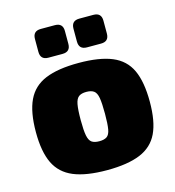

<svg xmlns="http://www.w3.org/2000/svg" viewBox="-108 -807 828 910"><g transform="rotate(-15 305.5 -352.0)"><path d="M306 -514Q408 -514 469.5 -488.5Q531 -463 558 -405Q585 -347 585 -249Q585 -153 558 -96Q531 -39 469.5 -13.5Q408 12 306 12Q204 12 142.5 -13.5Q81 -39 53.5 -96Q26 -153 26 -249Q26 -347 53.5 -405Q81 -463 142.5 -488.5Q204 -514 306 -514ZM306 -372Q282 -372 269 -362.5Q256 -353 251 -327Q246 -301 246 -249Q246 -199 251 -173.5Q256 -148 269 -139Q282 -130 306 -130Q330 -130 343 -139Q356 -148 360.5 -173.5Q365 -199 365 -249Q365 -301 360.5 -327Q356 -353 343 -362.5Q330 -372 306 -372ZM433 -716Q472 -716 472 -677V-614Q472 -575 433 -575H364Q325 -575 325 -614V-677Q325 -716 364 -716ZM244 -716Q283 -716 283 -677V-614Q283 -575 244 -575H175Q136 -575 136 -614V-677Q136 -716 175 -716Z"/></g></svg>

Font: Exo 2 Black
Style: Regular
Weight: 900
Designer: Natanael Gama
Foundry: Natanael Gama
Version: Version 2.010